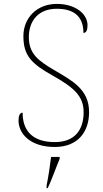

<svg xmlns="http://www.w3.org/2000/svg" viewBox="-20 -744 530 985"><path d="M261 10C379 10 437 -67 437 -169C437 -286 350 -330 259 -384C175 -433 128 -469 128 -554C128 -636 176 -699 271 -699C358 -699 408 -661 408 -575C422 -575 429 -589 429 -614C429 -675 364 -724 272 -724C167 -724 100 -650 100 -559C100 -458 142 -417 249 -357C363 -293 409 -249 409 -168C409 -78 364 -15 261 -15C155 -15 96 -66 96 -166C82 -166 75 -150 75 -126C75 -59 134 10 261 10ZM219 208V221H225C244 182 268 113 286 71V61H242C237 105 229 158 219 208Z"/></svg>

Font: Noto Serif Georgian Thin
Style: Regular
Weight: 100
Designer: Monotype Design Team, Akaki Razmadze
Foundry: Google LLC
Version: Version 2.003